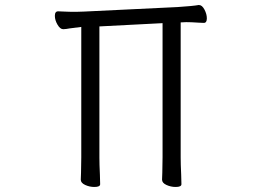

<svg xmlns="http://www.w3.org/2000/svg" viewBox="-20 -732 1040 763"><path d="M375 -627V-106Q375 -80 377 -38L378 0Q378 11 355 11Q336 11 318.5 3Q301 -5 301 -18Q301 -34 302 -46L303 -107V-625L256 -619Q250 -618 244 -617Q238 -616 232 -616H231Q219 -616 208.5 -634Q198 -652 198 -669Q198 -687 211 -687Q218 -687 235.5 -686Q253 -685 282 -685L314 -686L686 -704Q747 -708 769 -712H771Q783 -712 792.5 -694Q802 -676 802 -659Q802 -641 790 -641Q777 -641 768 -642Q740 -644 720 -644L698 -643V-106Q698 -80 700 -38L701 0Q701 11 678 11Q659 11 641.5 3Q624 -5 624 -18Q624 -34 625 -46L626 -107V-640Z"/></svg>

Font: Iansui
Style: Regular
Weight: 400
Designer: But Ko / Fontworks Inc.
Foundry: zi-hi.com / Fontworks Inc.
Version: Version 1.002